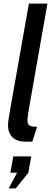

<svg xmlns="http://www.w3.org/2000/svg" viewBox="-20 -770 284 1057"><path d="M24 -80Q24 -94 28.5 -123Q33 -152 35 -162L139 -750H241L136 -152Q131 -120 131 -109Q131 -86 142.5 -79Q154 -72 184 -72L158 10H122Q72 10 48 -15Q24 -40 24 -80ZM28 267 74 181H37L53 91H152L136 181L67 267Z"/></svg>

Font: Cabin Medium
Style: Italic
Weight: 500
Italic angle: -7°
Designer: Pablo Impallari
Foundry: Pablo Impallari. http://www.impallari.com Igino Marini. http://www.ikern.com
Version: Version 2.200